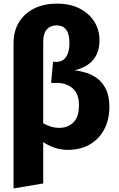

<svg xmlns="http://www.w3.org/2000/svg" viewBox="-20 -803 655 1055"><path d="M291.3 -783.1Q365.1 -783.1 417.7 -756.2Q470.3 -729.2 498.5 -683.6Q526.7 -637.9 526.7 -581.5Q526.7 -450.3 389.7 -416.4Q420.5 -413.3 453.8 -403.1Q487.2 -392.8 516.2 -370.8Q545.1 -348.7 563.1 -311Q581 -273.3 581 -215.4Q581 -146.2 553.3 -93.1Q525.6 -40 474.4 -9.7Q423.1 20.5 351.3 20.5Q315.9 20.5 282.3 9.5Q248.7 -1.5 217.4 -22.1V205.1L54.4 232.3V-563.1Q54.4 -633.8 85.4 -682.8Q116.4 -731.8 170 -757.4Q223.6 -783.1 291.3 -783.1ZM217.4 -571.8V-125.6Q237.4 -114.4 259.2 -107.4Q281 -100.5 307.2 -100.5Q351.3 -100.5 382.6 -129.7Q413.8 -159 413.8 -225.1Q413.8 -287.7 379.5 -317.4Q345.1 -347.2 294.4 -347.2H261L271.3 -463.1H291.3Q323.1 -463.1 342.3 -489.2Q361.5 -515.4 361.5 -566.7Q361.5 -663.6 291.3 -663.6Q256.9 -663.6 237.2 -641.3Q217.4 -619 217.4 -571.8Z"/></svg>

Font: FiraCode Nerd Font Mono
Style: Bold
Weight: 700
Monospace: yes
Designer: Carrois Corporate, Edenspiekermann AG, Nikita Prokopov
Foundry: Carrois Corporate, Edenspiekermann AG, Nikita Prokopov
Version: Version 6.002;Nerd Fonts 3.3.0